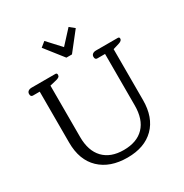

<svg xmlns="http://www.w3.org/2000/svg" viewBox="-207 -1077 1196 1250"><g transform="rotate(-30 390.5 -452.5)"><path d="M265 -887 302 -917 393 -818 484 -917 521 -887 414 -751H372ZM111 -263V-646H60Q43 -646 43 -667Q43 -680 52.5 -687.5Q62 -695 79 -695H257Q269 -695 269 -682Q269 -672 262.5 -666.5Q256 -661 241 -657L191 -645V-259Q191 -155 244.5 -99Q298 -43 396 -43Q495 -43 548.5 -98.5Q602 -154 602 -259V-646H544Q527 -646 527 -667Q527 -680 536.5 -687.5Q546 -695 563 -695H726Q738 -695 738 -683Q738 -667 712 -659L666 -645V-263Q666 -132 593.5 -60Q521 12 393 12Q262 12 186.5 -60Q111 -132 111 -263Z"/></g></svg>

Font: Maitree
Style: Regular
Weight: 400
Designer: CadsonDemak Team
Foundry: CadsonDemak
Version: Version 1.000